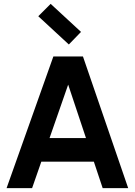

<svg xmlns="http://www.w3.org/2000/svg" viewBox="-20 -973 697 993"><path d="M156 -259H492V-137H156ZM14 0 256 -681H409L643 0H511L314 -591H352L146 0ZM336 -743 178 -889 242 -953 399 -808Z"/></svg>

Font: Gabarito SemiBold
Style: Regular
Weight: 600
Designer: Leandro Assis / Alvaro Franca / Felipe Casaprima
Foundry: Naipe Foundry
Version: Version 1.000